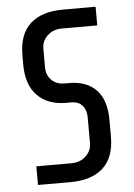

<svg xmlns="http://www.w3.org/2000/svg" viewBox="-51 -739 542 779"><g transform="rotate(-5 219.5 -350.0)"><path d="M204 0H72V-76H214Q251 -76 274 -98Q297 -120 297 -151V-255Q297 -285 281.5 -303.5Q266 -322 235 -322H215Q141 -322 98 -365.5Q55 -409 55 -492V-530Q55 -615 101.5 -657.5Q148 -700 235 -700H368V-624H225Q188 -624 165 -602Q142 -580 142 -549V-473Q142 -442 162 -421.5Q182 -401 214 -401H234Q305 -401 344.5 -360Q384 -319 384 -236V-170Q384 -85 337.5 -42.5Q291 0 204 0Z"/></g></svg>

Font: Share Tech
Style: Regular
Weight: 400
Designer: Ralph du Carrois
Foundry: Carrois Type Design
Version: Version 1.100